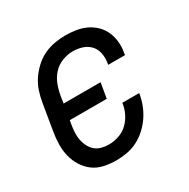

<svg xmlns="http://www.w3.org/2000/svg" viewBox="-128 -644 756 769"><g transform="rotate(-30 250.0 -260.0)"><path d="M198 8Q169 8 141.5 2Q114 -4 93 -19.5Q72 -35 57.5 -58Q43 -81 36.5 -107.5Q30 -134 30.5 -162.5Q31 -191 36 -219L56 -339Q60 -364 68 -389Q76 -414 91 -436.5Q106 -459 126 -477.5Q146 -496 170 -507.5Q194 -519 219.5 -523.5Q245 -528 270 -528Q295 -528 319.5 -524Q344 -520 365 -510Q386 -500 403 -483.5Q420 -467 429.5 -445.5Q439 -424 441.5 -399Q444 -374 439 -349L438 -340H360L361 -346Q365 -369 361 -391Q357 -413 343 -428.5Q329 -444 308 -451Q287 -458 264 -458Q240 -458 215 -448.5Q190 -439 172.5 -419.5Q155 -400 146 -376Q137 -352 133 -328L128 -295H299L287 -225H116L113 -208Q110 -190 109 -172.5Q108 -155 111 -138.5Q114 -122 121.5 -107Q129 -92 141 -81.5Q153 -71 169.5 -66.5Q186 -62 204 -62Q227 -62 250.5 -70Q274 -78 291.5 -95Q309 -112 319.5 -134Q330 -156 333 -179L334 -180H412L411 -179Q407 -154 398 -130Q389 -106 374.5 -84Q360 -62 340 -43.5Q320 -25 296.5 -13Q273 -1 247.5 3.5Q222 8 198 8Z"/></g></svg>

Font: Iosevka Term Oblique
Style: Regular
Weight: 400
Italic angle: -9°
Monospace: yes
Designer: Belleve Invis
Foundry: Belleve Invis
Version: Version 31.4.0